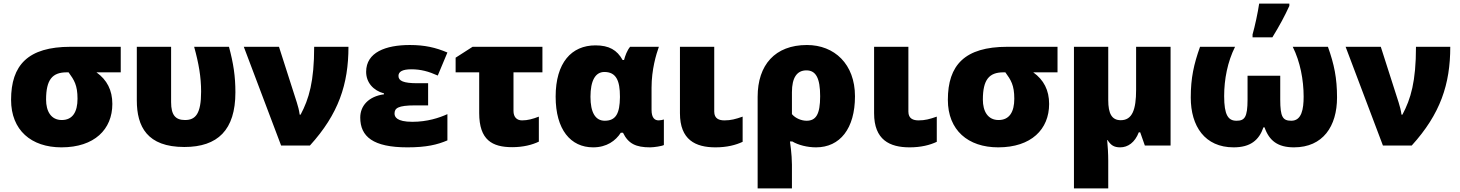

<svg xmlns="http://www.w3.org/2000/svg" viewBox="-20 -815 8175 1075"><path d="M609 -233C609 -310 579 -368 520 -410H656V-553H375C136 -553 42 -450 42 -256C42 -86 155 10 324 10C509 10 609 -91 609 -233ZM238 -257C238 -369 273 -410 353 -410H364C395 -367 414 -339 414 -262C414 -189 387 -143 326 -143C265 -143 238 -193 238 -257Z M1012 8C1199 8 1298 -87 1298 -298C1298 -388 1287 -460 1262 -553H1067C1093 -459 1106 -384 1106 -302C1106 -178 1075 -143 1016 -143C963 -143 938 -170 938 -243V-553H746V-253C746 -106 804 8 1012 8Z M1345 -553 1554 0H1715C1876 -177 1931 -344 1931 -553H1739C1739 -359 1710 -261 1663 -173H1658C1655 -196 1648 -223 1642 -241L1542 -553Z M2377 -349H2317C2239 -349 2211 -362 2211 -390C2211 -413 2232 -427 2283 -427C2336 -427 2380 -415 2431 -392L2485 -521C2419 -549 2358 -563 2275 -563C2139 -563 2030 -522 2030 -413C2030 -353 2070 -308 2130 -292V-287C2042 -275 1997 -221 1997 -157C1997 -50 2069 10 2261 10C2368 10 2429 -5 2485 -29V-176C2439 -155 2372 -133 2289 -133C2199 -133 2189 -162 2189 -179C2189 -209 2207 -225 2305 -225H2377Z M3017 -553H2626L2531 -492V-410H2663V-182C2663 -31 2736 9 2848 9C2909 9 2960 -4 2997 -22V-162C2963 -149 2935 -141 2903 -141C2873 -141 2855 -160 2855 -194V-410H3017Z M3301 10C3377 10 3427 -27 3456 -72H3468C3498 -10 3541 10 3620 10C3642 10 3687 3 3697 -3V-146C3692 -144 3677 -141 3668 -141C3647 -141 3628 -153 3628 -200V-324C3628 -426 3654 -511 3669 -553H3508C3491 -533 3480 -502 3474 -479H3466C3435 -535 3390 -561 3314 -561C3180 -561 3091 -464 3091 -274C3091 -89 3175 10 3301 10ZM3366 -139C3313 -139 3286 -186 3286 -273C3286 -363 3313 -412 3364 -412C3430 -412 3451 -363 3451 -275V-270C3450 -181 3429 -139 3366 -139Z M3979 -553H3787V-181C3787 -32 3874 10 3986 10C4050 10 4100 -3 4138 -21V-162C4098 -148 4072 -141 4036 -141C4007 -141 3979 -150 3979 -190Z M4767 -276C4767 -456 4652 -563 4498 -563C4319 -563 4222 -451 4222 -273V240H4414V107C4414 50 4403 -23 4403 -23H4416C4449 -3 4500 10 4549 10C4683 10 4767 -95 4767 -276ZM4495 -421C4548 -421 4572 -378 4572 -276C4572 -174 4548 -139 4496 -139C4468 -139 4434 -152 4414 -176V-299C4414 -380 4442 -421 4495 -421Z M5066 -553H4874V-181C4874 -32 4961 10 5073 10C5137 10 5187 -3 5225 -21V-162C5185 -148 5159 -141 5123 -141C5094 -141 5066 -150 5066 -190Z M5854 -233C5854 -310 5824 -368 5765 -410H5901V-553H5620C5381 -553 5287 -450 5287 -256C5287 -86 5400 10 5569 10C5754 10 5854 -91 5854 -233ZM5483 -257C5483 -369 5518 -410 5598 -410H5609C5640 -367 5659 -339 5659 -262C5659 -189 5632 -143 5571 -143C5510 -143 5483 -193 5483 -257Z M6534 -553H6341V-312C6341 -202 6320 -142 6255 -142C6205 -142 6185 -179 6185 -254V-553H5993V240H6185V84C6185 47 6182 -3 6179 -31H6181C6199 -3 6216 10 6252 10C6295 10 6334 -17 6356 -74H6364L6390 0H6534Z M6993 -606H7104C7144 -671 7173 -725 7199 -782V-795H7030C7023 -746 7006 -667 6993 -622ZM7415 -553H7218C7260 -469 7279 -367 7279 -274C7279 -204 7268 -139 7210 -139C7162 -139 7148 -160 7148 -258V-391H6965V-258C6965 -157 6948 -139 6903 -139C6857 -139 6834 -170 6834 -277C6834 -371 6853 -469 6895 -553H6699C6664 -455 6647 -378 6647 -269C6647 -108 6726 10 6887 10C6981 10 7029 -30 7054 -102H7060C7086 -28 7133 10 7225 10C7387 10 7466 -108 7466 -269C7466 -378 7450 -455 7415 -553Z M7514 -553 7723 0H7884C8045 -177 8100 -344 8100 -553H7908C7908 -359 7879 -261 7832 -173H7827C7824 -196 7817 -223 7811 -241L7711 -553Z"/></svg>

Font: Noto Sans UI Black
Style: Regular
Weight: 900
Designer: Monotype Design Team
Foundry: Monotype Imaging Inc.
Version: Version 1.901